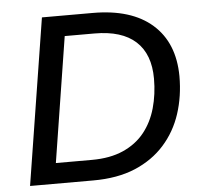

<svg xmlns="http://www.w3.org/2000/svg" viewBox="-51 -758 853 811"><g transform="rotate(-5 375.5 -352.5)"><path d="M44 0 156 -705H371Q535 -705 623.5 -627Q712 -549 713 -407Q713 -322 689 -248.5Q665 -175 615 -119Q565 -63 490 -31.5Q415 0 312 0ZM161 -87H314Q391 -87 446.5 -111.5Q502 -136 537 -179.5Q572 -223 588.5 -281.5Q605 -340 605 -406Q605 -510 546 -564Q487 -618 371 -618H245Z"/></g></svg>

Font: Nunito Sans 12pt ExtraLight 12pt SemiBold
Style: Italic
Weight: 600
Italic angle: -9°
Version: Version 3.101;gftools[0.9.27]